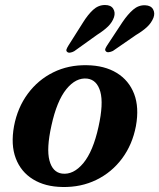

<svg xmlns="http://www.w3.org/2000/svg" viewBox="-20 -735 636 767"><path d="M327 -474.5Q397.5 -473.5 446.2 -443.8Q495 -414 515.8 -360Q536.5 -306 523 -231.5Q509 -157.5 467.8 -102Q426.5 -46.5 365 -16.5Q303.5 13.5 229.5 12Q160 11 111.8 -18.8Q63.5 -48.5 43 -102.5Q22.5 -156.5 36 -231Q50 -305 91 -360.5Q132 -416 192.8 -446Q253.5 -476 327 -474.5ZM228 -41.5Q273.5 -36 312.8 -83.2Q352 -130.5 373.5 -228.5Q394 -321 380.8 -368.5Q367.5 -416 328.5 -421Q283.5 -426 245.2 -379Q207 -332 185.5 -233.5Q165 -141.5 177.5 -94Q190 -46.5 228 -41.5ZM311.5 -645Q331 -676.5 352 -695.8Q373 -715 399.5 -715Q423 -715 432.2 -700.2Q441.5 -685.5 435.5 -666.5Q428.5 -646 411.8 -629.5Q395 -613 368 -596L276.5 -530.5Q268.5 -526 260.5 -524.8Q252.5 -523.5 248 -528Q243.5 -532 245.8 -538.2Q248 -544.5 253 -552.5ZM469.5 -647Q490.5 -678 512 -696.5Q533.5 -715 560 -714Q583 -713 591.5 -697.8Q600 -682.5 593 -664Q584.5 -643 567.2 -627Q550 -611 523 -595L431 -531.5Q422.5 -527.5 414.8 -526.5Q407 -525.5 403 -530Q398.5 -534.5 401 -540.8Q403.5 -547 408.5 -554.5Z"/></svg>

Font: Fraunces 9pt S000 SemiBold
Style: Italic
Weight: 600
Italic angle: -16°
Version: Version 1.000; ttfautohint (v1.8.3)